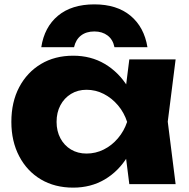

<svg xmlns="http://www.w3.org/2000/svg" viewBox="-20 -843 866 879"><path d="M572 0 546 -206 573 -285 546 -364 572 -571H784L748 -286L784 0ZM620 -285Q606 -195 564.5 -127Q523 -59 459.5 -21.5Q396 16 315 16Q231 16 167.5 -21.5Q104 -59 68 -127.5Q32 -196 32 -285Q32 -376 68 -444Q104 -512 167.5 -550Q231 -588 315 -588Q396 -588 459.5 -550.5Q523 -513 565 -445.5Q607 -378 620 -285ZM239 -285Q239 -243 256.5 -210Q274 -177 305 -158.5Q336 -140 376 -140Q418 -140 455 -158.5Q492 -177 520 -210Q548 -243 562 -285Q548 -328 520 -361Q492 -394 455 -413Q418 -432 376 -432Q336 -432 305 -413Q274 -394 256.5 -361Q239 -328 239 -285ZM655 -627H504Q497 -662 472.5 -680.5Q448 -699 412 -699Q375 -699 351 -680.5Q327 -662 319 -627H169Q183 -719 245.5 -771Q308 -823 412 -823Q515 -823 577.5 -771Q640 -719 655 -627Z"/></svg>

Font: Unbounded
Style: Bold
Weight: 700
Designer: Luke Prowse, Jean-Baptiste Morizot, Fátima Lázaro, Florian Runge
Foundry: NaN
Version: Version 1.700